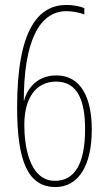

<svg xmlns="http://www.w3.org/2000/svg" viewBox="-20 -740 434 774"><path d="M49 -307C49 -91 92 14 204 14C295 14 350 -71 350 -217C350 -347 306 -436 207 -436C120 -436 85 -369 77 -334H76C76 -568 136 -695 248 -695C273 -695 301 -689 320 -682V-707C303 -715 274 -720 248 -720C137 -720 49 -626 49 -307ZM202 -11C94 -11 78 -162 78 -237C78 -345 125 -411 206 -411C294 -411 323 -333 323 -219C323 -82 282 -11 202 -11Z"/></svg>

Font: Noto Sans Armenian ExtraCondensed Thin
Style: Regular
Weight: 100
Width: 2
Designer: Monotype Design Team
Foundry: Monotype Imaging Inc.
Version: Version 2.008